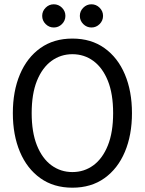

<svg xmlns="http://www.w3.org/2000/svg" viewBox="-20 -859 672 891"><path d="M316 12Q229 12 167.2 -32.2Q105.4 -76.3 72.5 -154.3Q39.6 -232.3 39.6 -334Q39.6 -436 72.5 -513.8Q105.4 -591.7 167.2 -635.8Q229 -680 316 -680Q403 -680 464.8 -635.8Q526.6 -591.7 559.5 -513.8Q592.4 -436 592.4 -334Q592.4 -232.3 559.5 -154.3Q526.6 -76.3 464.8 -32.2Q403 12 316 12ZM316 -60.5Q370.7 -60.5 413.4 -91.9Q456.1 -123.3 480.6 -184.3Q505 -245.3 505 -334Q505 -423.4 480.6 -484Q456.1 -544.7 413.4 -576.1Q370.7 -607.5 316 -607.5Q261.6 -607.5 218.7 -576.1Q175.9 -544.7 151.4 -484Q127 -423.4 127 -334Q127 -245.3 151.4 -184.3Q175.9 -123.3 218.7 -91.9Q261.6 -60.5 316 -60.5ZM404.4 -731.4Q382.4 -731.4 366.4 -747.3Q350.5 -763.2 350.5 -785.2Q350.5 -807.2 366.4 -823.1Q382.3 -839.1 404.3 -839.1Q426.3 -839.1 442.2 -823.2Q458.2 -807.3 458.2 -785.3Q458.2 -763.3 442.3 -747.3Q426.4 -731.4 404.4 -731.4ZM229.7 -731.4Q207.7 -731.4 191.8 -747.3Q175.8 -763.2 175.8 -785.2Q175.8 -807.2 191.7 -823.1Q207.6 -839.1 229.6 -839.1Q251.6 -839.1 267.6 -823.2Q283.5 -807.3 283.5 -785.3Q283.5 -763.3 267.6 -747.3Q251.7 -731.4 229.7 -731.4Z"/></svg>

Font: Atkinson Hyperlegible Mono ExtraLight
Style: Regular
Weight: 200
Monospace: yes
Designer: Elliott Scott, Megan Eiswerth, Linus Boman, Theodore Petrosky, Letters from Sweden
Foundry: Applied Design Works, Letters from Sweden
Version: Version 2.001